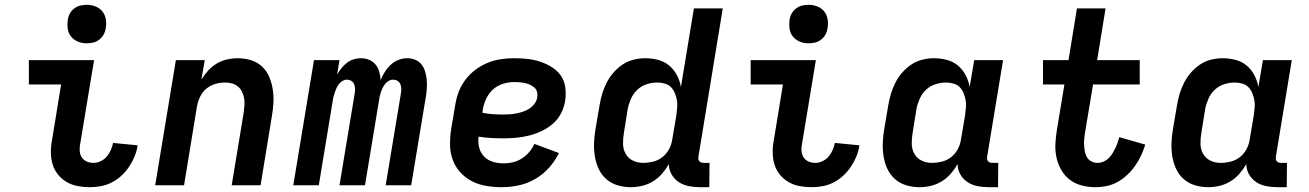

<svg xmlns="http://www.w3.org/2000/svg" viewBox="-20 -770 5440 798"><path d="M354 8Q328 8 303.5 3.5Q279 -1 258 -13Q237 -25 221.5 -44Q206 -63 199 -86Q192 -109 191.5 -135Q191 -161 196 -186L234 -419H100V-520H371L313 -170Q310 -155 311.5 -140.5Q313 -126 320.5 -115Q328 -104 341 -98.5Q354 -93 368 -93Q384 -93 398.5 -100Q413 -107 423.5 -119Q434 -131 440.5 -146Q447 -161 450 -176L552 -166Q549 -144 540 -121.5Q531 -99 517.5 -78.5Q504 -58 486 -41Q468 -24 446 -12.5Q424 -1 400.5 3.5Q377 8 354 8ZM340 -590Q321 -590 304 -597Q287 -604 275.5 -618Q264 -632 261.5 -651Q259 -670 262 -689Q264 -703 271 -715Q278 -727 289.5 -735.5Q301 -744 314 -747Q327 -750 341 -750Q360 -750 377.5 -743Q395 -736 406 -722Q417 -708 420 -689Q423 -670 419 -651Q417 -637 410 -625Q403 -613 391.5 -604.5Q380 -596 367 -593Q354 -590 340 -590Z M625 0 711 -520H831L817 -439Q829 -459 845 -476.5Q861 -494 881 -506Q901 -518 923.5 -523Q946 -528 967 -528Q996 -528 1022.5 -520Q1049 -512 1068.5 -494Q1088 -476 1098.5 -451.5Q1109 -427 1113.5 -399.5Q1118 -372 1116.5 -344Q1115 -316 1110 -287L1063 0H943L993 -303Q995 -318 996 -333Q997 -348 994.5 -362Q992 -376 986 -388.5Q980 -401 969.5 -410Q959 -419 945 -423Q931 -427 916 -427Q896 -427 876 -421.5Q856 -416 839 -402.5Q822 -389 812.5 -369.5Q803 -350 799 -330L745 0Z M1199 0 1285 -520H1391L1381 -460Q1389 -474 1399 -486.5Q1409 -499 1422 -509Q1435 -519 1450 -523.5Q1465 -528 1480 -528Q1499 -528 1515 -521Q1531 -514 1541.5 -501Q1552 -488 1556.5 -471Q1561 -454 1562 -437Q1569 -454 1579 -470.5Q1589 -487 1603.5 -500.5Q1618 -514 1636 -521Q1654 -528 1672 -528Q1690 -528 1706 -521.5Q1722 -515 1732 -502Q1742 -489 1747 -472.5Q1752 -456 1753.5 -439Q1755 -422 1754 -404Q1753 -386 1750 -368L1689 0H1583L1647 -386Q1648 -395 1647.5 -404.5Q1647 -414 1643 -422Q1639 -430 1631 -434.5Q1623 -439 1613 -439Q1604 -439 1595.5 -434Q1587 -429 1581 -421.5Q1575 -414 1570.5 -405Q1566 -396 1563 -387Q1560 -378 1558 -369Q1556 -360 1555 -351L1497 0H1391L1455 -386Q1456 -395 1455.5 -404.5Q1455 -414 1451 -422Q1447 -430 1439 -434.5Q1431 -439 1421 -439Q1412 -439 1404 -434Q1396 -429 1389.5 -421.5Q1383 -414 1379 -405Q1375 -396 1372 -387Q1369 -378 1366.5 -369Q1364 -360 1363 -351L1305 0Z M2065 8Q2032 8 2000 2.5Q1968 -3 1941 -17Q1914 -31 1893 -54Q1872 -77 1861.5 -106Q1851 -135 1850.5 -167.5Q1850 -200 1855 -233L1872 -333Q1876 -360 1886 -387Q1896 -414 1914 -438Q1932 -462 1956 -480Q1980 -498 2007 -509Q2034 -520 2062 -524Q2090 -528 2117 -528Q2145 -528 2172.5 -525Q2200 -522 2225.5 -513.5Q2251 -505 2273.5 -491Q2296 -477 2311 -455.5Q2326 -434 2329.5 -406.5Q2333 -379 2329 -351Q2325 -325 2312 -299.5Q2299 -274 2277.5 -255.5Q2256 -237 2230.5 -225Q2205 -213 2178.5 -206.5Q2152 -200 2125.5 -197.5Q2099 -195 2073 -195Q2046 -195 2020 -196.5Q1994 -198 1969 -202Q1966 -179 1971.5 -157Q1977 -135 1992 -119.5Q2007 -104 2028.5 -97.5Q2050 -91 2074 -91Q2093 -91 2112 -95.5Q2131 -100 2148.5 -111Q2166 -122 2179.5 -138Q2193 -154 2201 -172L2303 -134Q2287 -101 2261.5 -72.5Q2236 -44 2203.5 -25.5Q2171 -7 2135.5 0.5Q2100 8 2065 8ZM2072 -294Q2086 -294 2100 -295Q2114 -296 2128 -299Q2142 -302 2155.5 -306.5Q2169 -311 2181.5 -319.5Q2194 -328 2202.5 -340Q2211 -352 2213 -366Q2215 -378 2212 -388.5Q2209 -399 2201 -406Q2193 -413 2183.5 -417.5Q2174 -422 2162.5 -424.5Q2151 -427 2140 -428Q2129 -429 2118 -429Q2095 -429 2071.5 -422Q2048 -415 2030 -399Q2012 -383 2001.5 -361Q1991 -339 1987 -317L1985 -301Q2006 -297 2028 -295.5Q2050 -294 2072 -294Z M2889 8Q2865 8 2842.5 3.5Q2820 -1 2801.5 -13Q2783 -25 2771.5 -45Q2760 -65 2760 -88Q2748 -67 2731.5 -48Q2715 -29 2693.5 -16Q2672 -3 2648.5 2.5Q2625 8 2602 8Q2573 8 2546.5 0Q2520 -8 2500 -25.5Q2480 -43 2468.5 -67.5Q2457 -92 2452.5 -119.5Q2448 -147 2449 -175.5Q2450 -204 2455 -233L2472 -333Q2476 -357 2483 -380.5Q2490 -404 2501.5 -426.5Q2513 -449 2530 -468.5Q2547 -488 2568 -502Q2589 -516 2613.5 -522Q2638 -528 2662 -528Q2689 -528 2715.5 -521Q2742 -514 2761.5 -497.5Q2781 -481 2793.5 -457.5Q2806 -434 2810 -408L2864 -735H2984L2883 -120Q2882 -115 2882.5 -109.5Q2883 -104 2886.5 -100Q2890 -96 2895 -94.5Q2900 -93 2906 -93H2929L2928 8ZM2653 -93Q2673 -93 2694 -98Q2715 -103 2732.5 -116.5Q2750 -130 2760.5 -149.5Q2771 -169 2774 -190L2791 -290Q2793 -306 2794.5 -322Q2796 -338 2793.5 -353Q2791 -368 2785 -382.5Q2779 -397 2769 -407.5Q2759 -418 2743.5 -422.5Q2728 -427 2712 -427Q2690 -427 2668 -420Q2646 -413 2629 -397Q2612 -381 2602.5 -359.5Q2593 -338 2589 -317L2573 -217Q2569 -194 2569.5 -171.5Q2570 -149 2580.5 -130.5Q2591 -112 2610.5 -102.5Q2630 -93 2653 -93Z M3354 8Q3328 8 3303.5 3.5Q3279 -1 3258 -13Q3237 -25 3221.5 -44Q3206 -63 3199 -86Q3192 -109 3191.5 -135Q3191 -161 3196 -186L3234 -419H3100V-520H3371L3313 -170Q3310 -155 3311.5 -140.5Q3313 -126 3320.5 -115Q3328 -104 3341 -98.5Q3354 -93 3368 -93Q3384 -93 3398.5 -100Q3413 -107 3423.5 -119Q3434 -131 3440.5 -146Q3447 -161 3450 -176L3552 -166Q3549 -144 3540 -121.5Q3531 -99 3517.5 -78.5Q3504 -58 3486 -41Q3468 -24 3446 -12.5Q3424 -1 3400.5 3.5Q3377 8 3354 8ZM3340 -590Q3321 -590 3304 -597Q3287 -604 3275.5 -618Q3264 -632 3261.5 -651Q3259 -670 3262 -689Q3264 -703 3271 -715Q3278 -727 3289.5 -735.5Q3301 -744 3314 -747Q3327 -750 3341 -750Q3360 -750 3377.5 -743Q3395 -736 3406 -722Q3417 -708 3420 -689Q3423 -670 3419 -651Q3417 -637 3410 -625Q3403 -613 3391.5 -604.5Q3380 -596 3367 -593Q3354 -590 3340 -590Z M3802 8Q3773 8 3746.5 0Q3720 -8 3700 -25.5Q3680 -43 3668.5 -67.5Q3657 -92 3652.5 -119.5Q3648 -147 3649 -175.5Q3650 -204 3655 -233L3672 -333Q3676 -357 3683 -380.5Q3690 -404 3701.5 -426.5Q3713 -449 3730 -468.5Q3747 -488 3768 -502Q3789 -516 3813.5 -522Q3838 -528 3862 -528Q3889 -528 3915.5 -521Q3942 -514 3961.5 -497.5Q3981 -481 3993.5 -457.5Q4006 -434 4010 -408L4029 -520H4149L4083 -120Q4082 -115 4082.5 -109.5Q4083 -104 4086.5 -100Q4090 -96 4095 -94.5Q4100 -93 4106 -93H4129L4128 8H4089Q4065 8 4042.5 3.5Q4020 -1 4001.5 -13Q3983 -25 3971.5 -45Q3960 -65 3960 -88Q3948 -67 3931.5 -48Q3915 -29 3893.5 -16Q3872 -3 3848.5 2.5Q3825 8 3802 8ZM3853 -93Q3873 -93 3894 -98Q3915 -103 3932.5 -116.5Q3950 -130 3960.5 -149.5Q3971 -169 3974 -190L3991 -290Q3993 -306 3994.5 -322Q3996 -338 3993.5 -353Q3991 -368 3985 -382.5Q3979 -397 3969 -407.5Q3959 -418 3943.5 -422.5Q3928 -427 3912 -427Q3890 -427 3868 -420Q3846 -413 3829 -397Q3812 -381 3802.5 -359.5Q3793 -338 3789 -317L3773 -217Q3769 -194 3769.5 -171.5Q3770 -149 3780.5 -130.5Q3791 -112 3810.5 -102.5Q3830 -93 3853 -93Z M4534 8Q4504 8 4476.5 1Q4449 -6 4427 -22.5Q4405 -39 4391 -63.5Q4377 -88 4371 -115.5Q4365 -143 4366.5 -172.5Q4368 -202 4373 -232L4404 -419H4315V-520H4421L4456 -735H4575L4540 -520H4717V-419H4523L4489 -215Q4487 -202 4486 -189Q4485 -176 4486 -163Q4487 -150 4489.5 -137.5Q4492 -125 4499 -114.5Q4506 -104 4517.5 -98.5Q4529 -93 4542 -93Q4554 -93 4566 -98Q4578 -103 4587.5 -112Q4597 -121 4603.5 -132Q4610 -143 4615.5 -154Q4621 -165 4625 -177Q4629 -189 4632 -200L4740 -169Q4733 -146 4722.5 -123.5Q4712 -101 4698 -81Q4684 -61 4665.5 -43.5Q4647 -26 4625.5 -14Q4604 -2 4580.5 3Q4557 8 4534 8Z M5002 8Q4973 8 4946.5 0Q4920 -8 4900 -25.5Q4880 -43 4868.5 -67.5Q4857 -92 4852.5 -119.5Q4848 -147 4849 -175.5Q4850 -204 4855 -233L4872 -333Q4876 -357 4883 -380.5Q4890 -404 4901.5 -426.5Q4913 -449 4930 -468.5Q4947 -488 4968 -502Q4989 -516 5013.5 -522Q5038 -528 5062 -528Q5089 -528 5115.5 -521Q5142 -514 5161.5 -497.5Q5181 -481 5193.5 -457.5Q5206 -434 5210 -408L5229 -520H5349L5283 -120Q5282 -115 5282.5 -109.5Q5283 -104 5286.5 -100Q5290 -96 5295 -94.5Q5300 -93 5306 -93H5329L5328 8H5289Q5265 8 5242.5 3.5Q5220 -1 5201.5 -13Q5183 -25 5171.5 -45Q5160 -65 5160 -88Q5148 -67 5131.5 -48Q5115 -29 5093.5 -16Q5072 -3 5048.5 2.5Q5025 8 5002 8ZM5053 -93Q5073 -93 5094 -98Q5115 -103 5132.5 -116.5Q5150 -130 5160.5 -149.5Q5171 -169 5174 -190L5191 -290Q5193 -306 5194.5 -322Q5196 -338 5193.5 -353Q5191 -368 5185 -382.5Q5179 -397 5169 -407.5Q5159 -418 5143.5 -422.5Q5128 -427 5112 -427Q5090 -427 5068 -420Q5046 -413 5029 -397Q5012 -381 5002.5 -359.5Q4993 -338 4989 -317L4973 -217Q4969 -194 4969.5 -171.5Q4970 -149 4980.5 -130.5Q4991 -112 5010.5 -102.5Q5030 -93 5053 -93Z"/></svg>

Font: Iosevka Extended
Style: Bold Italic
Weight: 700
Width: 7
Italic angle: -9°
Monospace: yes
Designer: Belleve Invis
Foundry: Belleve Invis
Version: Version 32.5.0; ttfautohint (v1.8.4)